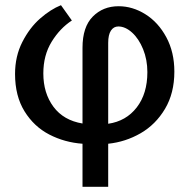

<svg xmlns="http://www.w3.org/2000/svg" viewBox="-20 -522 732 740"><path d="M147 -239Q147 -163 186 -110.5Q225 -58 298 -46V-338Q298 -418 337.5 -458Q377 -498 437 -498Q491 -498 540.5 -467Q590 -436 621 -378.5Q652 -321 652 -246Q652 -163 616 -102.5Q580 -42 522 -8.5Q464 25 397 32V198H298V32Q229 27 170 -3.5Q111 -34 74.5 -93Q38 -152 38 -237Q38 -305 66 -360Q94 -415 134.5 -450.5Q175 -486 215 -502L257 -443Q211 -413 179 -361Q147 -309 147 -239ZM548 -244Q548 -292 531.5 -332.5Q515 -373 489 -396.5Q463 -420 436 -420Q418 -420 407.5 -404Q397 -388 397 -357V-45Q466 -55 507 -108Q548 -161 548 -244Z"/></svg>

Font: Gmarket Sans TTF Medium
Style: Regular
Weight: 500
Designer: Creative Director : Sungho Lee; Art Director : Kiwoong Choi; Project Manager : Sori Yang, Jongwook Yoon; Font Designer :
Foundry: Sandoll Inc.
Version: Version 1.000;hotconv 1.0.109;makeotfexe 2.5.65596